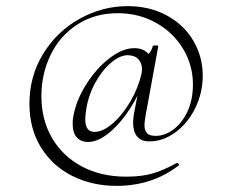

<svg xmlns="http://www.w3.org/2000/svg" viewBox="-20 -511 757 626"><path d="M414 -111Q414 -118 416 -136L428 -199Q393 -131 349 -89.5Q305 -48 267 -48Q245 -48 231 -62.5Q217 -77 217 -107Q217 -119 218 -125Q226 -179 259 -232.5Q292 -286 335.5 -320Q379 -354 418 -354Q448 -354 464 -335Q475 -346 478 -361Q480 -363 486 -363Q498 -363 496 -360L455 -136Q451 -112 451 -104Q451 -86 459 -77Q467 -68 488 -68Q517 -68 545 -88.5Q573 -109 591 -147Q609 -185 609 -236Q609 -299 576.5 -352.5Q544 -406 488 -437Q432 -468 364 -468Q289 -468 232 -431Q175 -394 145 -332Q115 -270 115 -198Q115 -120 150 -60.5Q185 -1 247.5 32Q310 65 391 65Q439 65 474.5 55.5Q510 46 557 20H558Q560 20 562.5 23.5Q565 27 563 28Q477 95 360 95Q280 95 215.5 62.5Q151 30 113.5 -30.5Q76 -91 76 -173Q76 -263 121 -336Q166 -409 240 -450Q314 -491 396 -491Q468 -491 524 -460.5Q580 -430 610.5 -378Q641 -326 641 -264Q641 -209 617 -159.5Q593 -110 552.5 -80Q512 -50 467 -50Q440 -50 427 -66Q414 -82 414 -111ZM441 -269Q443 -279 443 -285Q443 -305 431 -318Q419 -331 396 -331Q371 -331 342 -306.5Q313 -282 290.5 -241Q268 -200 261 -153Q258 -135 258 -122Q258 -81 288 -81Q316 -81 348 -109Q380 -137 405.5 -181Q431 -225 441 -269Z"/></svg>

Font: Cormorant Infant Light
Style: Regular
Weight: 300
Designer: Christian Thalmann (Catharsis Fonts)
Version: Version 3.000